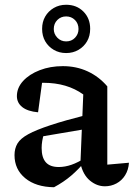

<svg xmlns="http://www.w3.org/2000/svg" viewBox="-20 -776 562 807"><path d="M421 7Q387 7 358 -17Q329 -41 318 -89L330 -379Q262 -428 163 -428Q146 -428 129 -426Q112 -424 96 -421L160 -452L140 -304Q96 -308 73.5 -326Q51 -344 51 -372Q51 -407 77 -435.5Q103 -464 147 -481Q191 -498 244 -498Q301 -498 348.5 -476Q396 -454 431 -413V-84L522 -92Q520 -62 506 -39.5Q492 -17 469.5 -5Q447 7 421 7ZM207 11Q131 10 86 -27Q41 -64 41 -124Q41 -152 53.5 -173Q66 -194 99 -212Q132 -230 192.5 -250Q253 -270 348 -294V-235L130 -198L165 -214Q160 -199 157.5 -183.5Q155 -168 155 -154Q155 -114 172.5 -94Q190 -74 227 -74Q253 -74 280.5 -83.5Q308 -93 339 -113V-99Q311 -65 279.5 -38Q248 -11 207 11ZM258 -553Q229 -553 206 -566.5Q183 -580 170 -602.5Q157 -625 157 -655Q157 -684 170 -706.5Q183 -729 206 -742.5Q229 -756 258 -756Q302 -756 330.5 -727.5Q359 -699 359 -655Q359 -625 346 -602.5Q333 -580 310 -566.5Q287 -553 258 -553ZM258 -602Q281 -602 295.5 -617.5Q310 -633 310 -654Q310 -677 295 -692Q280 -707 258 -707Q236 -707 221 -692Q206 -677 206 -654Q206 -633 221 -617.5Q236 -602 258 -602Z"/></svg>

Font: Piazzolla 24pt SemiBold
Style: Regular
Weight: 600
Designer: Juan Pablo del Peral
Foundry: Huerta Tipografica
Version: Version 2.005